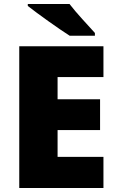

<svg xmlns="http://www.w3.org/2000/svg" viewBox="-20 -1013 589 967"><path d="M330 -993H120V-983C168 -945 277 -867 331 -833H458V-847C425 -884 364 -948 330 -993ZM501 -66V-223H270V-358H484V-513H270V-625H501V-780H77V-66Z"/></svg>

Font: Noto Sans Malayalam UI Black
Style: Regular
Weight: 900
Designer: Jelle Bosma - Monotype Design Team
Foundry: Monotype Imaging Inc.
Version: Version 2.104